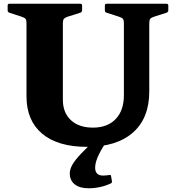

<svg xmlns="http://www.w3.org/2000/svg" viewBox="-20 -772 941 1029"><path d="M780 -282Q780 -139 693 -62Q606 15 446 15Q290 15 206 -55.5Q122 -126 122 -256V-752H317V-237Q317 -168 360 -128Q403 -88 478 -88Q556 -88 600 -134Q644 -180 644 -262V-752H780ZM21 -742Q21 -752 31 -752H410Q420 -752 420 -742V-717Q420 -708 411 -704L341 -682Q328 -677 322.5 -671Q317 -665 317 -645V-548H122V-648Q122 -663 117.5 -670Q113 -677 94 -683L30 -704Q21 -707 21 -717ZM542 -742Q542 -752 552 -752H872Q882 -752 882 -742V-717Q882 -708 873 -704L804 -682Q790 -677 785 -671Q780 -665 780 -645V-548H644V-648Q644 -663 639.5 -670Q635 -677 616 -683L551 -704Q542 -707 542 -717ZM455 237Q407 237 380.5 216Q354 195 354 157Q354 135 368 110.5Q382 86 414.5 51.5Q447 17 501 -32L542 0Q515 42 502.5 72.5Q490 103 490 127Q490 169 533 169Q541 169 549 168Q557 167 567 166Q574 164 575 171L580 199Q581 206 576 210Q549 223 518 230Q487 237 455 237Z"/></svg>

Font: Hahmlet ExtraBold
Style: Regular
Weight: 800
Designer: Minjoo Ham & Mark Frömberg
Foundry: hypertype
Version: Version 1.002